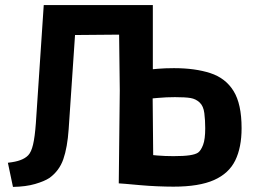

<svg xmlns="http://www.w3.org/2000/svg" viewBox="-20 -721 1024 755"><path d="M31 14Q82 13 118 2.5Q154 -8 174 -21Q213 -49 229 -95Q245 -141 250 -213L283 -701H152L121 -236Q117 -182 110 -152.5Q103 -123 91 -110.5Q79 -98 59 -91Q51 -88 39.5 -85.5Q28 -83 11 -81ZM447 0Q451 0 474 2Q497 4 530 7Q563 10 598.5 11.5Q634 13 662 13Q763 13 821.5 -13Q880 -39 905 -90Q930 -141 930 -217Q930 -312 898.5 -363Q867 -414 807 -433.5Q747 -453 664 -453Q629 -453 599.5 -450.5Q570 -448 551 -446L581 -413V-701H447L451 -365ZM668 -339Q709 -339 729.5 -335.5Q750 -332 765 -318Q780 -304 783.5 -276Q787 -248 787 -217Q787 -173 778.5 -151Q770 -129 759 -121Q749 -114 726 -110.5Q703 -107 662 -107Q629 -107 599 -109.5Q569 -112 551 -114L583 -47L580 -366L545 -331Q569 -333 601.5 -336Q634 -339 668 -339ZM242 -583 471 -585 559 -701H242Z"/></svg>

Font: Ruda ExtraBold
Style: Regular
Weight: 800
Designer: Mariela Monsalve and Angelina Sanchez
Foundry: Mariela Monsalve and Angelina Sanchez
Version: Version 2.000